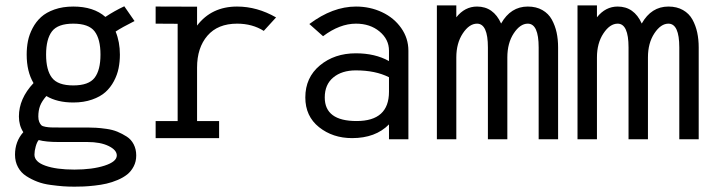

<svg xmlns="http://www.w3.org/2000/svg" viewBox="-20 -513 2691 724"><path d="M124.5 -73.7Q124.5 -61.5 127.9 -53.5Q131.3 -45.4 135.7 -41Q140.1 -36.6 151.9 -34.7Q163.6 -32.7 172.4 -32.5Q181.2 -32.2 201.7 -32.2H309.6Q326.7 -32.2 342.5 -31.2Q358.4 -30.3 381.3 -27.1Q404.3 -23.9 422.6 -16.4Q440.9 -8.8 457.8 2Q474.6 12.7 484.1 31.2Q493.7 49.8 493.7 73.2Q493.7 96.2 484.1 114.5Q474.6 132.8 459.7 144.8Q444.8 156.7 423.3 165.8Q401.9 174.8 381.6 179.4Q361.3 184.1 336.7 186.8Q312 189.5 295.4 190.2Q278.8 190.9 260.7 190.9Q238.3 190.9 218.3 189.5Q198.2 188 170.7 184.3Q143.1 180.7 120.8 172.1Q98.6 163.6 78.9 150.9Q59.1 138.2 47.9 117.4Q36.6 96.7 36.6 70.3Q36.6 20.5 67.9 -14.6Q51.3 -40 51.3 -73.7Q51.3 -141.1 106.4 -199.7Q80.6 -243.2 80.6 -307.1Q80.6 -334 85.4 -358.4Q90.3 -382.8 103 -407Q115.7 -431.2 135 -448.7Q154.3 -466.3 185.5 -477.3Q216.8 -488.3 256.3 -488.3Q333 -488.3 377.4 -449.2Q411.1 -471.7 448.7 -489.3L487.3 -433.6Q439.5 -409.7 416 -394Q432.1 -355 432.1 -307.1Q432.1 -280.3 427.2 -255.9Q422.4 -231.4 409.7 -207.3Q397 -183.1 377.7 -165.8Q358.4 -148.4 327.1 -137.5Q295.9 -126.5 256.3 -126.5Q195.8 -126.5 154.8 -150.9Q137.7 -131.3 131.1 -113.8Q124.5 -96.2 124.5 -73.7ZM176 -394.8Q153.8 -365.7 153.8 -307.1Q153.8 -248.5 176 -219.7Q198.2 -190.9 256.3 -190.9Q314.5 -190.9 336.7 -219.7Q358.9 -248.5 358.9 -307.1Q358.9 -365.7 336.7 -394.8Q314.5 -423.8 256.3 -423.8Q198.2 -423.8 176 -394.8ZM126 15.1Q119.6 22 114.7 39.1Q109.9 56.2 109.9 70.3Q109.9 97.2 151.1 111.8Q192.4 126.5 260.7 126.5Q328.1 126.5 374.3 111.6Q420.4 96.7 420.4 73.2Q420.4 52.7 389.6 37.6Q358.9 22.5 309.6 22.5H201.7Q152.8 22.5 126 15.1Z M974.6 -396.5Q931.6 -423.8 874 -423.8Q801.3 -423.8 762.2 -378.4Q723.1 -333 723.1 -258.3V-56.6H806.2V7.8H566.9V-56.6H649.9V-423.3L566.9 -423.8V-488.3L723.1 -487.8V-416.5Q777.8 -488.3 874 -488.3Q949.7 -488.3 1021 -447.3Z M1520 -321.8V12.2H1446.8V-43.9Q1396 7.8 1307.6 7.8Q1234.9 7.8 1183.1 -33.4Q1131.3 -74.7 1131.3 -145.5Q1131.3 -220.7 1186.3 -266.4Q1241.2 -312 1321.8 -312Q1394.5 -312 1446.8 -282.7V-321.8Q1446.8 -364.7 1411.1 -394.3Q1375.5 -423.8 1322.3 -423.8Q1261.2 -423.8 1198.2 -376.5L1146.5 -422.4Q1234.4 -488.3 1322.3 -488.3Q1375.5 -488.3 1420.7 -467Q1465.8 -445.8 1492.9 -407.2Q1520 -368.7 1520 -321.8ZM1324.7 -56.6Q1446.8 -56.6 1446.8 -167V-221.7Q1396 -247.6 1321.8 -247.6Q1269 -247.6 1236.8 -220.9Q1204.6 -194.3 1204.6 -145.5Q1204.6 -56.6 1324.7 -56.6Z M1627.4 -492.7H1700.7V-447.8Q1732.9 -488.3 1778.8 -488.3Q1840.8 -488.3 1869.6 -424.3Q1905.8 -488.3 1970.2 -488.3Q2002 -488.3 2025.1 -475.1Q2048.3 -461.9 2060.8 -439.2Q2073.2 -416.5 2078.9 -390.4Q2084.5 -364.3 2084.5 -334V12.2H2011.2V-334Q2011.2 -423.8 1970.2 -423.8Q1941.4 -423.8 1917.2 -387.2Q1893.1 -350.6 1893.1 -296.4V12.2H1819.8V-334Q1819.8 -423.8 1778.8 -423.8Q1749.5 -423.8 1725.1 -387Q1700.7 -350.1 1700.7 -296.4V12.2H1627.4Z M2157.7 -492.7H2231V-447.8Q2263.2 -488.3 2309.1 -488.3Q2371.1 -488.3 2399.9 -424.3Q2436 -488.3 2500.5 -488.3Q2532.2 -488.3 2555.4 -475.1Q2578.6 -461.9 2591.1 -439.2Q2603.5 -416.5 2609.1 -390.4Q2614.7 -364.3 2614.7 -334V12.2H2541.5V-334Q2541.5 -423.8 2500.5 -423.8Q2471.7 -423.8 2447.5 -387.2Q2423.3 -350.6 2423.3 -296.4V12.2H2350.1V-334Q2350.1 -423.8 2309.1 -423.8Q2279.8 -423.8 2255.4 -387Q2231 -350.1 2231 -296.4V12.2H2157.7Z"/></svg>

Font: AzarMehrMonospaced
Style: SansBold
Weight: 1
Designer: Amin Abedi
Version: Version 1.00